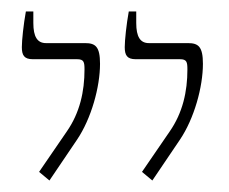

<svg xmlns="http://www.w3.org/2000/svg" viewBox="-20 -667 398 334"><path d="M245 -353 293 -424C318 -461 333 -516 333 -556C333 -586 325 -592 307 -592H239C224 -592 217 -603 217 -627V-647H204C200 -625 197 -597 197 -585C197 -571 201 -564 216 -564H293C305 -564 306 -559 306 -546C306 -508 298 -471 275 -438L227 -368ZM66 -353 114 -424C139 -461 154 -516 154 -556C154 -586 146 -592 128 -592H60C45 -592 38 -603 38 -627V-647H25C21 -625 18 -597 18 -585C18 -571 22 -564 37 -564H114C126 -564 127 -559 127 -546C127 -508 119 -471 96 -438L48 -368Z"/></svg>

Font: Noto Serif Hebrew ExtraCondensed Thin
Style: Regular
Weight: 100
Width: 2
Designer: Monotype Design Team
Foundry: Monotype Imaging Inc.
Version: Version 2.004